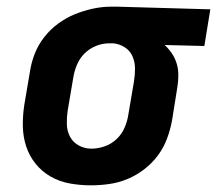

<svg xmlns="http://www.w3.org/2000/svg" viewBox="-20 -548 651 576"><path d="M253 8Q221 8 190 2.5Q159 -3 132.5 -18Q106 -33 87 -56.5Q68 -80 58.5 -109Q49 -138 48.5 -170Q48 -202 53 -234L70 -334Q74 -361 84.5 -387.5Q95 -414 113 -437Q131 -460 155 -477.5Q179 -495 205 -505.5Q231 -516 258.5 -522Q286 -528 313 -528H331L611 -520L593 -410L474 -413Q486 -402 495.5 -388Q505 -374 510 -357.5Q515 -341 515 -322.5Q515 -304 512 -286L496 -186Q491 -159 481 -132Q471 -105 453.5 -81.5Q436 -58 412.5 -40Q389 -22 362.5 -11Q336 0 308 4Q280 8 253 8ZM254 -102Q274 -102 294 -109Q314 -116 329.5 -130.5Q345 -145 353.5 -164.5Q362 -184 365 -204L382 -304Q385 -323 385 -342.5Q385 -362 377.5 -379Q370 -396 354.5 -406Q339 -416 320 -418H307Q287 -418 267.5 -410Q248 -402 233.5 -387.5Q219 -373 211 -354Q203 -335 200 -316L183 -216Q180 -196 180.5 -175.5Q181 -155 190 -138Q199 -121 216.5 -111.5Q234 -102 254 -102Z"/></svg>

Font: Iosevka Aile Extrabold Oblique
Style: Regular
Weight: 800
Italic angle: -9°
Designer: Belleve Invis
Foundry: Belleve Invis
Version: Version 31.1.0; ttfautohint (v1.8.4)